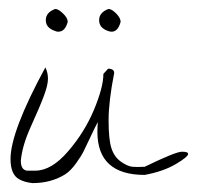

<svg xmlns="http://www.w3.org/2000/svg" viewBox="-20 -407 447 436"><path d="M239.3 -241.2Q226.6 -176.8 226.6 -133.8Q226.6 -90.8 232.9 -70.8Q239.3 -50.8 254.4 -40Q269.5 -29.3 280.8 -28.3Q292 -27.3 308.6 -28.3Q378.9 -62.5 393.1 -62.5Q407.2 -62.5 407.2 -57.6Q407.2 -50.8 378.9 -34.2Q350.6 -17.6 308.6 -9.8Q201.2 -9.8 201.2 -107.4Q201.2 -118.2 202.1 -129.9Q196.3 -119.1 186 -97.2Q175.8 -75.2 169.9 -63.5Q164.1 -51.8 152.3 -35.6Q140.6 -19.5 128.9 -11.7Q96.7 8.8 53.7 8.8Q35.2 6.8 23.4 0Q3.9 -10.7 3.9 -45.9Q3.9 -108.4 83 -253.9Q88.9 -242.2 88.9 -228Q88.9 -213.9 79.6 -189Q70.3 -164.1 50.3 -120.1Q30.3 -76.2 27.3 -42Q27.3 -21.5 41 -19.5Q45.9 -19.5 60.5 -19.5Q96.7 -19.5 134.3 -63Q171.9 -106.4 193.4 -157.7Q214.8 -209 214.8 -239.3L225.6 -251Q239.3 -251 239.3 -241.2ZM105.5 -386.7Q112.3 -386.7 123 -376.5Q133.8 -366.2 133.8 -357.4Q127.9 -335 112.3 -335Q108.4 -335 104.5 -336.9Q84 -343.8 84 -361.3Q84 -378.9 105.5 -386.7ZM226.6 -386.7Q233.4 -386.7 243.7 -376.5Q253.9 -366.2 253.9 -357.4Q248 -335 233.4 -335Q229.5 -335 224.6 -336.9Q205.1 -343.8 205.1 -361.3Q205.1 -378.9 226.6 -386.7Z"/></svg>

Font: Dawning of a New Day
Style: Regular
Weight: 400
Designer: Kimberly Geswein
Foundry: Kimberly Geswein
Version: Version 1.002 2010